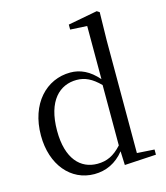

<svg xmlns="http://www.w3.org/2000/svg" viewBox="-120 -897 869 1004"><g transform="rotate(-15 314.5 -395.0)"><path d="M432 10 603 0V-28L509 -34V-644L512 -796L498 -805L339 -775V-748L430 -743V-455C384 -509 334 -531 281 -531C151 -531 48 -424 48 -252C48 -93 140 15 267 15C330 15 386 -11 429 -65ZM428 -97C386 -51 347 -33 296 -33C205 -33 136 -102 136 -254C136 -418 212 -485 303 -485C348 -485 385 -467 428 -424Z"/></g></svg>

Font: Harano Aji Mincho KR
Style: Regular
Weight: 400
Foundry: Masamichi Hosoda
Version: HaranoAjiMinchoKR-Regular version 20230610;ttx 4.39.4